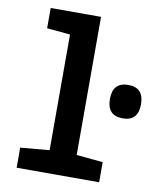

<svg xmlns="http://www.w3.org/2000/svg" viewBox="-85 -827 744 894"><g transform="rotate(10 287.0 -380.0)"><path d="M445 0V-95L320 -107V-760H82V-664L192 -654V-107L55 -95V0ZM574 -391Q574 -470 501 -470Q427 -470 427 -391Q427 -312 501 -312Q574 -312 574 -391Z"/></g></svg>

Font: Noto Sans Mono UI Condensed
Style: Bold
Weight: 700
Width: 3
Designer: Monotype Design team
Foundry: Monotype Imaging Inc.
Version: 1.000